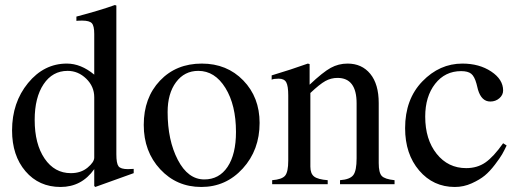

<svg xmlns="http://www.w3.org/2000/svg" viewBox="-20 -733 2069 764"><path d="M359 11 355 7V-60Q305 11 221 11Q135 11 81.5 -51.5Q28 -114 28 -214Q28 -325 91.5 -402.5Q155 -480 246 -480Q302 -480 355 -436V-598Q355 -630 345.5 -640.5Q336 -651 307 -651Q292 -651 284 -650V-667Q379 -692 437 -713L443 -711V-119Q443 -83 451.5 -71.5Q460 -60 489 -60Q494 -60 512 -61V-44ZM262 -44Q302 -44 328.5 -66Q355 -88 355 -106V-346Q355 -389 323 -420Q291 -451 249 -451Q189 -451 153.5 -398Q118 -345 118 -256Q118 -160 157.5 -102Q197 -44 262 -44Z M783 -480Q883 -480 948 -413Q1013 -346 1013 -244Q1013 -136 946 -62.5Q879 11 781 11Q683 11 617.5 -59.5Q552 -130 552 -236Q552 -344 616.5 -412Q681 -480 783 -480ZM647 -287Q647 -175 687.5 -97Q728 -19 793 -19Q852 -19 885.5 -69Q919 -119 919 -208Q919 -315 877 -383Q835 -451 769 -451Q714 -451 680.5 -406Q647 -361 647 -287Z M1061 -416V-433Q1138 -456 1205 -480L1212 -478V-396Q1265 -446 1296 -463Q1327 -480 1363 -480Q1420 -480 1453.5 -439Q1487 -398 1487 -323V-84Q1487 -46 1499 -33Q1511 -20 1550 -16V0H1333V-16Q1373 -19 1386 -36.5Q1399 -54 1399 -103V-322Q1399 -423 1323 -423Q1297 -423 1274.5 -410.5Q1252 -398 1215 -363V-70Q1215 -42 1230 -30.5Q1245 -19 1284 -16V0H1063V-16Q1102 -19 1114.5 -34Q1127 -49 1127 -94V-353Q1127 -391 1119 -405.5Q1111 -420 1089 -420Q1069 -420 1061 -416Z M1592 -223Q1592 -338 1660.5 -409Q1729 -480 1820 -480Q1887 -480 1934.5 -448.5Q1982 -417 1982 -373Q1982 -355 1967 -342Q1952 -329 1931 -329Q1896 -329 1882 -376L1876 -400Q1868 -429 1855 -439.5Q1842 -450 1815 -450Q1751 -450 1711.5 -399.5Q1672 -349 1672 -269Q1672 -178 1717.5 -121Q1763 -64 1835 -64Q1879 -64 1911.5 -86.5Q1944 -109 1982 -163L1996 -154Q1986 -133 1978 -119Q1970 -105 1949.5 -78Q1929 -51 1909 -34.5Q1889 -18 1857 -3.5Q1825 11 1790 11Q1704 11 1648 -54.5Q1592 -120 1592 -223Z"/></svg>

Font: MM Ethnic
Style: Regular
Weight: 400
Designer: Khon Soe Zaw Thu
Version: Version 1.00 July 18, 2016, initial release